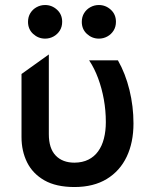

<svg xmlns="http://www.w3.org/2000/svg" viewBox="-20 -738 609 773"><path d="M280.2 15Q205.8 15 158.6 -12Q111.4 -39.1 89 -84.5Q66.6 -130 66.6 -185.9V-440.1L176.6 -518.8V-197.6Q176.6 -140.5 204.2 -111.8Q231.8 -83.1 279.9 -83.1Q312.1 -83.4 335.8 -95.3Q359.5 -107.1 375 -128.6Q390.6 -150 398.3 -180Q406.1 -210.1 406.1 -246.6Q406.1 -292.9 398.1 -337.6Q390.1 -382.2 375.1 -422.7Q360.2 -463.1 338.9 -495H454.8Q485 -442 501.2 -375.9Q517.4 -309.8 517.4 -241.1Q517.4 -164.8 490.2 -107.3Q462.9 -49.8 410 -17.5Q357.1 14.8 280.2 15ZM161.6 -582.5Q134.2 -582.5 113.5 -601.4Q92.8 -620.3 92.8 -650.1Q92.8 -670.1 102.3 -685.4Q111.9 -700.8 127.6 -709.2Q143.3 -717.8 161.6 -717.8Q188.9 -717.8 209.6 -698.9Q230.3 -680.1 230.3 -650.1Q230.3 -630.2 220.8 -614.9Q211.2 -599.7 195.5 -591.1Q179.8 -582.5 161.6 -582.5ZM378.1 -582.5Q350.7 -582.5 330 -601.4Q309.3 -620.3 309.3 -650.1Q309.3 -670.1 318.8 -685.4Q328.4 -700.8 344.1 -709.2Q359.8 -717.8 378.1 -717.8Q405.4 -717.8 426.1 -698.9Q446.8 -680.1 446.8 -650.1Q446.8 -630.2 437.3 -614.9Q427.8 -599.7 412 -591.1Q396.3 -582.5 378.1 -582.5Z"/></svg>

Font: Geologica-Sharp
Style: Regular
Weight: 100
Designer: Sindre Bremnes, Frode Helland
Foundry: Monokrom Skriftforlag AS
Version: Version 1.010;gftools[0.9.28]